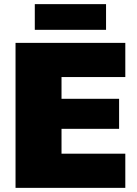

<svg xmlns="http://www.w3.org/2000/svg" viewBox="-20 -907 660 927"><path d="M55 0V-700H585V-535H277V-430H555V-285H277V-165H585V0ZM148 -763V-887H492V-763Z"/></svg>

Font: Golos Text ExtraBold
Style: Regular
Weight: 800
Designer: A.Korolkova, Vitaly Kuzmin
Foundry: ParaType Ltd
Version: Version 2.004